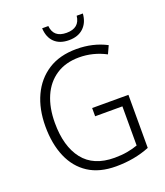

<svg xmlns="http://www.w3.org/2000/svg" viewBox="-163 -1020 980 1139"><g transform="rotate(-20 327.0 -450.0)"><path d="M356 -364H585V-29Q489 10 372 10Q268 10 198.5 -35Q129 -80 93.5 -162.5Q58 -245 58 -356Q58 -465 96.5 -548Q135 -631 208 -678Q281 -725 387 -725Q492 -725 576 -681L553 -631Q473 -673 385 -673Q300 -673 240 -633.5Q180 -594 149 -523Q118 -452 118 -356Q118 -208 183.5 -124.5Q249 -41 381 -41Q425 -41 461.5 -47.5Q498 -54 528 -65V-312H356ZM496 -910Q492 -854 458 -821.5Q424 -789 366 -789Q308 -789 275 -820.5Q242 -852 239 -910H278Q285 -835 367 -835Q449 -835 457 -910Z"/></g></svg>

Font: Noto Sans Myanmar UI SemiCondensed Light
Style: Regular
Weight: 300
Width: 4
Designer: Monotype Design Team
Foundry: Monotype Imaging Inc.
Version: Version 2.103; ttfautohint (v1.8.4.7-5d5b)